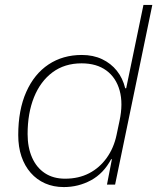

<svg xmlns="http://www.w3.org/2000/svg" viewBox="-20 -749 638 779"><path d="M239 10Q197 10 163 -5Q129 -20 104.5 -48Q80 -76 67 -114.5Q54 -153 54 -201Q54 -303 86.5 -376Q119 -449 177 -487.5Q235 -526 312 -526Q358 -526 394 -509Q430 -492 454 -462Q478 -432 488 -391H492L562 -729H598L447 0H414L434 -103H431Q400 -45 349 -17.5Q298 10 239 10ZM244 -24Q299 -24 341.5 -46Q384 -68 413 -108.5Q442 -149 453 -202L465 -259Q480 -329 465.5 -381.5Q451 -434 411.5 -463Q372 -492 311 -492Q242 -492 193 -455.5Q144 -419 118 -354.5Q92 -290 92 -205Q92 -151 110 -110Q128 -69 162 -46.5Q196 -24 244 -24Z"/></svg>

Font: Mona Sans
Style: Italic
Weight: 200
Italic angle: -11.6951°
Designer: Deni Anggara
Foundry: GitHub
Version: Version 2.000